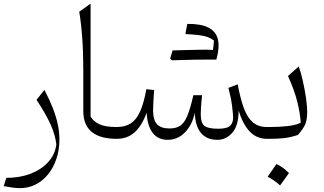

<svg xmlns="http://www.w3.org/2000/svg" viewBox="-20 -752 1756 1040"><path d="M301.8 3.4Q301.8 -36.1 293.2 -77.4Q284.7 -118.7 266.8 -164.8Q249 -210.9 220.7 -265.1L177.7 -211.4Q229 -133.8 254.2 -77.4Q279.3 -21 285.2 29.8Q278.8 83.5 242.2 124.5Q205.6 165.5 146.7 188.5Q87.9 211.4 14.2 211.4L0 256.3Q25.9 261.2 48.8 264.2Q71.8 267.1 88.4 267.1Q134.3 267.1 173.1 247.3Q211.9 227.5 240.7 191.9Q269.5 156.2 285.6 108.2Q301.8 60.1 301.8 3.4Z M470.7 -732.4 409.2 -688.5Q419.9 -624.5 425.5 -545.7Q431.2 -466.8 431.2 -372.1V-151.9Q431.2 -108.9 444.6 -79.8Q458 -50.8 482.4 -33.2Q506.8 -15.6 539.8 -7.8Q572.8 0 611.8 0H612.3V-64H611.8Q548.8 -64 517.1 -79.6Q485.4 -95.2 470.7 -120.6Z M1157.2 5.4Q1204.6 5.4 1238.5 -33.2Q1272.5 -71.8 1272.5 -152.8Q1294.9 -80.1 1332.3 -40Q1369.6 0 1427.2 0H1428.7V-64H1425.3Q1378.9 -64 1349.4 -89.6Q1319.8 -115.2 1300.8 -166.7Q1281.7 -218.3 1267.6 -295.4L1217.3 -275.9Q1231.4 -222.7 1237.1 -177.7Q1242.7 -132.8 1242.7 -115.2Q1242.7 -86.4 1226.6 -70.6Q1210.4 -54.7 1162.6 -54.7Q1106.4 -54.7 1086.9 -70.6Q1067.4 -86.4 1067.4 -132.8Q1067.4 -146.5 1068.6 -166.7Q1069.8 -187 1071.5 -206.3Q1073.2 -225.6 1074.7 -236.3H1027.3Q1011.2 -164.6 995.1 -125.5Q979 -86.4 956.5 -71.3Q934.1 -56.2 898.4 -56.2Q851.1 -56.2 830.1 -79.6Q809.1 -103 809.1 -154.8Q809.1 -171.9 811 -205.1Q813 -238.3 814.9 -264.2L772.9 -269Q759.3 -193.8 739 -148.7Q718.8 -103.5 688.2 -83.7Q657.7 -64 612.3 -64Q605 -64 601.3 -56.4Q597.7 -48.8 597.7 -33.2V-30.8Q597.7 -15.1 601.3 -7.6Q605 0 612.3 0Q649.9 0 679.7 -14.9Q709.5 -29.8 732.7 -61Q755.9 -92.3 774.4 -140.6Q778.3 -68.8 807.4 -31.7Q836.4 5.4 888.7 5.4Q941.4 5.4 980.7 -33.7Q1020 -72.8 1035.2 -140.6Q1037.6 -68.8 1068.8 -31.7Q1100.1 5.4 1157.2 5.4ZM1133.3 -479Q1138.2 -465.3 1142.6 -453.6Q1147 -441.9 1151.9 -429.2Q1170.4 -494.6 1160.4 -537.8Q1150.4 -581.1 1109.6 -602.3Q1068.8 -623.5 994.6 -622.6Q991.7 -609.4 989.3 -596.2Q986.8 -583 984.4 -567.4Q1028.8 -565.4 1057.4 -561.8Q1085.9 -558.1 1104.7 -551.3Q1123.5 -544.4 1138.7 -532.7Q1138.2 -519 1136.7 -505.9Q1135.3 -492.7 1133.3 -479ZM911.1 -425.3Q942.4 -434.6 973.4 -443.8Q1004.4 -453.1 1035.4 -463.1Q1066.4 -473.1 1097.2 -482.9Q1088.4 -482.9 1069.3 -482.7Q1050.3 -482.4 1024.9 -481.7Q999.5 -481 970.9 -480.5Q942.4 -480 915 -479Q911.6 -468.3 908.4 -457.5Q905.3 -446.8 901.9 -435.1Q904.3 -432.6 906.5 -430.2Q908.7 -427.7 911.1 -425.3ZM1102.5 -429.2Q1118.2 -429.2 1127.9 -429.2Q1137.7 -429.2 1143.3 -429.2Q1148.9 -429.2 1151.9 -429.2Q1152.3 -433.6 1152.3 -438.5Q1152.3 -443.4 1152.3 -448.2Q1152.3 -453.1 1152.3 -456.1Q1152.3 -473.1 1142.1 -478Q1131.8 -482.9 1097.2 -482.9Q1064.5 -475.6 1031.7 -467.5Q999 -459.5 966.6 -451.4Q934.1 -443.4 901.9 -435.1Q904.3 -432.6 906.5 -430.2Q908.7 -427.7 911.1 -425.3Q941.4 -426.3 973.4 -427.2Q1005.4 -428.2 1037.8 -428.7Q1070.3 -429.2 1102.5 -429.2Z M1477.1 136.7Q1464.8 154.8 1453.4 171.4Q1441.9 188 1429.7 205.1Q1447.3 214.4 1464.6 226.3Q1481.9 238.3 1497.1 252.4Q1509.8 235.4 1521.7 218.5Q1533.7 201.7 1545.4 185.1Q1525.4 165.5 1508.5 154.1Q1491.7 142.6 1477.1 136.7ZM1428.7 0H1440.4Q1489.3 0 1523.2 -4.4Q1557.1 -8.8 1593.3 -21Q1622.6 -53.7 1633.3 -78.6Q1644 -103.5 1644 -146.5Q1644 -175.3 1637.7 -220.2Q1631.3 -265.1 1620.8 -311.8Q1610.4 -358.4 1598.1 -392.1L1540 -340.3Q1574.7 -263.7 1590.3 -200.9Q1606 -138.2 1608.9 -87.4Q1585.9 -74.7 1539.8 -69.3Q1493.7 -64 1442.9 -64H1428.7Q1421.4 -64 1417.7 -56.4Q1414.1 -48.8 1414.1 -33.2V-30.8Q1414.1 -15.1 1417.7 -7.6Q1421.4 0 1428.7 0Z"/></svg>

Font: Pinar-VF
Style: Regular
Weight: 300
Designer: Amin Abedi
Version: Version 3.0